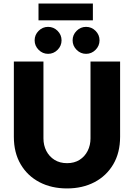

<svg xmlns="http://www.w3.org/2000/svg" viewBox="-20 -1045 752 1077"><path d="M355.7 12Q268.7 12 201.5 -23.1Q134.2 -58.3 96 -123.3Q57.7 -188.4 57.7 -277.7V-700H223.7V-268.7Q223.7 -230.2 239.8 -198.6Q256 -167 285.8 -148.3Q315.7 -129.7 356.2 -129.7Q396.7 -129.7 426.1 -148.2Q455.5 -166.8 471.6 -198.5Q487.7 -230.2 487.7 -268.7V-700H653.7V-277.7Q653.7 -188.4 615.4 -123.3Q577.1 -58.3 509.9 -23.1Q442.8 12 355.7 12ZM462.7 -743Q432 -743 409.7 -765.5Q387.3 -788 387.3 -818.7Q387.3 -849.7 409.7 -872Q432 -894.3 462.7 -894.3Q493.7 -894.3 516 -872Q538.3 -849.7 538.3 -818.7Q538.3 -788 516 -765.5Q493.7 -743 462.7 -743ZM249.7 -743Q219 -743 196.7 -765.5Q174.3 -788 174.3 -818.7Q174.3 -849.7 196.7 -872Q219 -894.3 249.7 -894.3Q280.7 -894.3 303 -872Q325.3 -849.7 325.3 -818.7Q325.3 -788 303 -765.5Q280.7 -743 249.7 -743ZM196 -931V-1025.3H501V-931Z"/></svg>

Font: MuseoModerno Thin
Style: Regular
Weight: 100
Designer: Pablo Cosgaya, Héctor Gatti, Marcela Romero, and the Authors of The MuseoModerno Project.
Foundry: Omnibus-Type Team
Version: Version 1.003